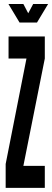

<svg xmlns="http://www.w3.org/2000/svg" viewBox="-20 -912 254 932"><path d="M7.5 0V-116L108.5 -628H21.5V-735H197.5V-628L93.5 -107H197.5V0ZM75 -802.5 21 -892.5H93.5L117 -847.5L141 -892.5H213.5L159.5 -802.5Z"/></svg>

Font: League Gothic Condensed
Style: Regular
Weight: 400
Width: 3
Designer: The League of Moveable Type
Version: Version 2.001